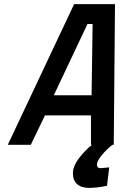

<svg xmlns="http://www.w3.org/2000/svg" viewBox="-20 -705 592 935"><path d="M534 0H528Q503 18 477.5 48.5Q452 79 452 96.5Q452 114 470 114L512 110L501 200Q450 210 413 210Q376 210 355.5 191.5Q335 173 335 139Q335 105 363.5 67Q392 29 428 0H423V-143H199L130 0H18L341 -685H540L534 -4ZM406 -588 242 -241H426L431 -588Z"/></svg>

Font: Titillium Web SemiBold
Style: Italic
Weight: 600
Italic angle: -13°
Version: Version 1.002;PS 57.000;hotconv 1.0.70;makeotf.lib2.5.55311